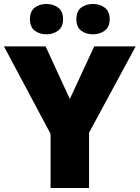

<svg xmlns="http://www.w3.org/2000/svg" viewBox="-20 -948 704 968"><path d="M332 -449 455 -714H664L429 -279V0H235V-273L0 -714H210ZM131 -851Q131 -891 155 -909.5Q179 -928 214 -928Q248 -928 273 -909.5Q298 -891 298 -851Q298 -812 273 -793.5Q248 -775 214 -775Q179 -775 155 -793.5Q131 -812 131 -851ZM365 -851Q365 -891 389 -909.5Q413 -928 449 -928Q483 -928 508 -909.5Q533 -891 533 -851Q533 -812 508 -793.5Q483 -775 449 -775Q413 -775 389 -793.5Q365 -812 365 -851Z"/></svg>

Font: Noto Sans Syriac Eastern Black
Style: Regular
Weight: 900
Designer: Patrick Giasson and the Monotype Design Team
Foundry: Monotype Imaging Inc.
Version: Version 3.001; ttfautohint (v1.8.4.7-5d5b)